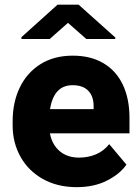

<svg xmlns="http://www.w3.org/2000/svg" viewBox="-20 -770 582 800"><path d="M32.7 0ZM519.5 -214.4H188Q196.8 -167.5 228.5 -140.4Q260.3 -113.3 309.6 -113.3Q347.7 -113.3 379.9 -127Q412.1 -140.6 435.1 -169.4L506.8 -84Q479 -44.4 425.3 -17.3Q371.6 9.8 299.8 9.8Q218.3 9.8 157.7 -24.7Q97.2 -59.1 64.9 -117.7Q32.7 -176.3 32.7 -246.6V-265.1Q32.7 -343.8 62.5 -405.5Q92.3 -467.3 148.7 -502.7Q205.1 -538.1 283.2 -538.1Q357.9 -538.1 411.1 -506.6Q464.4 -475.1 491.9 -416.7Q519.5 -358.4 519.5 -279.3ZM370.1 -327.6Q370.1 -368.7 347.9 -391.8Q325.7 -415 282.2 -415Q204.6 -415 188.5 -315.4H370.1ZM460.4 -607.4H339.8L263.2 -674.8L187 -607.4H69.3V-615.2L219.7 -750.5H307.6L460.4 -613.8Z"/></svg>

Font: Heebo ExtraBold
Style: Regular
Weight: 800
Designer: Oded Ezer
Foundry: Meir Sadan
Version: Version 2.001; ttfautohint (v1.5.14-ce02) -l 8 -r 50 -G 200 